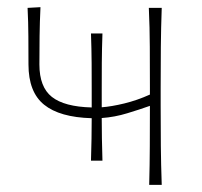

<svg xmlns="http://www.w3.org/2000/svg" viewBox="-20 -516 564 536"><path d="M234 -67.5Q235 -99.5 235.5 -129.2Q236 -159 236 -186Q146.5 -188.5 103 -223.8Q59.5 -259 59.5 -336Q59.5 -374.5 59.2 -414Q59 -453.5 57 -494L93 -496Q91 -455 90.5 -415Q90 -375 90 -336Q90 -273 124.8 -245.5Q159.5 -218 236 -216V-223V-267Q236 -301 235.8 -340.2Q235.5 -379.5 234 -422.5H266Q264.5 -379.5 264.2 -340.2Q264 -301 264 -267V-223V-216.5Q291 -218.5 327 -227.2Q363 -236 398.5 -252V-271Q398.5 -332 398.2 -385Q398 -438 395.5 -494H431.5Q429.5 -438 429 -385Q428.5 -332 428.5 -271V-221Q428.5 -160.5 429 -108.5Q429.5 -56.5 431.5 0H396.5Q398 -56.5 398.2 -108.2Q398.5 -160 398.5 -220.5Q370.5 -210.5 335.2 -199.8Q300 -189 264 -186.5Q264 -159.5 264.5 -129.5Q265 -99.5 266 -67.5Z"/></svg>

Font: Commissioner Flair Thin
Style: Regular
Weight: 100
Designer: Kostas Bartsokas
Foundry: Kostas Bartsokas
Version: Version 1.000; ttfautohint (v1.8.3)